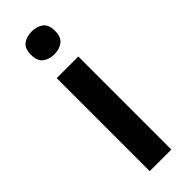

<svg xmlns="http://www.w3.org/2000/svg" viewBox="-252 -864 791 791"><g transform="rotate(-45 143.5 -468.5)"><path d="M144 -844Q173 -844 193.5 -829.5Q214 -815 214 -778Q214 -741 193.5 -726Q173 -711 144 -711Q115 -711 94.5 -726Q74 -741 74 -778Q74 -815 94.5 -829.5Q115 -844 144 -844ZM207 -635V-93H81V-635Z"/></g></svg>

Font: Noto Sans Telugu UI SemiBold
Style: Regular
Weight: 600
Designer: Jelle Bosma - Monotype Design Team
Foundry: Monotype Imaging Inc.
Version: Version 2.005; ttfautohint (v1.8.4.7-5d5b)